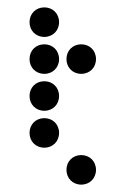

<svg xmlns="http://www.w3.org/2000/svg" viewBox="-20 -510 340 520"><path d="M100 -410C123 -410 140 -427 140 -450C140 -473 123 -490 100 -490C77 -490 60 -473 60 -450C60 -427 77 -410 100 -410ZM100 -310C123 -310 140 -327 140 -350C140 -373 123 -390 100 -390C77 -390 60 -373 60 -350C60 -327 77 -310 100 -310ZM200 -310C223 -310 240 -327 240 -350C240 -373 223 -390 200 -390C177 -390 160 -373 160 -350C160 -327 177 -310 200 -310ZM100 -210C123 -210 140 -227 140 -250C140 -273 123 -290 100 -290C77 -290 60 -273 60 -250C60 -227 77 -210 100 -210ZM100 -110C123 -110 140 -127 140 -150C140 -173 123 -190 100 -190C77 -190 60 -173 60 -150C60 -127 77 -110 100 -110ZM200 -10C223 -10 240 -27 240 -50C240 -73 223 -90 200 -90C177 -90 160 -73 160 -50C160 -27 177 -10 200 -10Z"/></svg>

Font: TINY 5x3 80
Style: Regular
Weight: 200
Designer: Jack Halten Fahnestock
Foundry: Velvetyne Type Foundry
Version: Version 1.002;hotconv 1.0.109;makeotfexe 2.5.65596